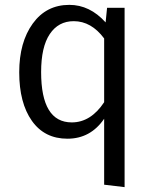

<svg xmlns="http://www.w3.org/2000/svg" viewBox="-20 -558 627 789"><path d="M420 -526H492V211L408 201V-70Q352 12 257 12Q163 12 111 -61.5Q59 -135 59 -261Q59 -384 114.5 -461Q170 -538 265 -538Q349 -538 414 -466ZM275 -55Q353 -55 408 -138V-400Q355 -471 283 -471Q220 -471 184.5 -418Q149 -365 149 -262Q149 -55 275 -55Z"/></svg>

Font: FiraGO Book
Style: Regular
Weight: 350
Designer: bBox Type
Foundry: bBox Type GmbH
Version: Version 1.001;PS 001.001;hotconv 1.0.88;makeotf.lib2.5.64775